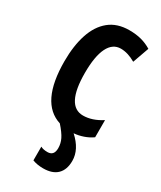

<svg xmlns="http://www.w3.org/2000/svg" viewBox="-197 -623 773 921"><g transform="rotate(30 189.5 -162.5)"><path d="M222 108Q222 82 210.5 58.5Q199 35 169 1Q39 -40 39 -269Q39 -354 60 -418Q81 -482 124.5 -517.5Q168 -553 235 -553Q273 -553 302.5 -545Q332 -537 358 -521L326 -431Q283 -456 244 -456Q199 -456 175.5 -408.5Q152 -361 152 -269Q152 -87 246 -87Q296 -87 349 -121V-26Q328 -11 302 -2Q276 7 250 9Q311 64 311 127Q311 176 284.5 202Q258 228 207 228Q174 228 148 218V142Q162 150 186 150Q222 150 222 108Z"/></g></svg>

Font: Noto Sans ExtraCondensed SemiBold
Style: Regular
Weight: 600
Width: 2
Designer: Monotype Design Team
Foundry: Monotype Imaging Inc.
Version: Version 2.013; ttfautohint (v1.8.4.7-5d5b)